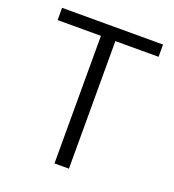

<svg xmlns="http://www.w3.org/2000/svg" viewBox="-122 -753 769 848"><g transform="rotate(20 262.5 -328.5)"><path d="M229 0V-599.6H25.4V-657.2H500V-599.6H296.9V0Z"/></g></svg>

Font: Varta Light Light
Style: Regular
Weight: 300
Version: Version 1.004